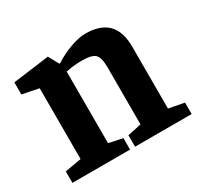

<svg xmlns="http://www.w3.org/2000/svg" viewBox="-115 -655 832 799"><g transform="rotate(-30 301.5 -255.5)"><path d="M21 0V-55L100 -69V-409L21 -425V-483L195 -506L222 -457H226Q265 -482 306 -496.5Q347 -511 378 -511Q449 -511 484.5 -475Q520 -439 520 -367V-69L594 -55V0H322V-55L388 -69V-344Q388 -390 372.5 -405.5Q357 -421 309 -421Q293 -421 274.5 -419.5Q256 -418 232 -413V-69L298 -55V0Z"/></g></svg>

Font: Faustina
Style: Bold
Weight: 700
Designer: Alfonso Garcia
Foundry: http://www.omnibus-type.com
Version: Version 1.200